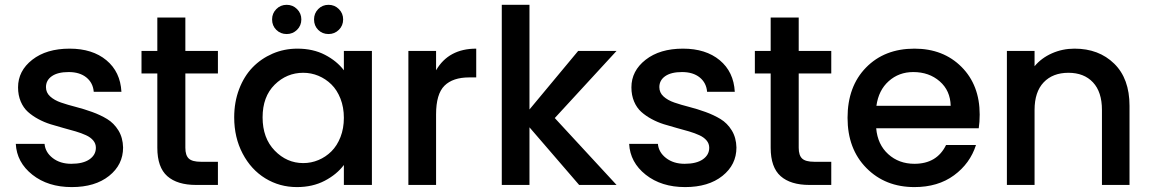

<svg xmlns="http://www.w3.org/2000/svg" viewBox="-20 -760 4731 789"><path d="M485.8 -153.8Q485.8 -83 428.2 -37.1Q370.6 8.8 274.9 8.8Q177.2 8.8 113 -42Q48.8 -92.8 44.9 -168.9H163.1Q166 -134.3 196.5 -110.6Q227.1 -86.9 272.9 -86.9Q321.3 -86.9 347.7 -105.2Q374 -123.5 374 -152.8Q374 -169.9 363 -182.9Q352.1 -195.8 333.5 -204.3Q314.9 -212.9 291 -220Q267.1 -227.1 240.5 -234.1Q213.9 -241.2 187.5 -249.5Q161.1 -257.8 137.2 -270.8Q113.3 -283.7 94.7 -300.3Q76.2 -316.9 65.2 -342.8Q54.2 -368.7 54.2 -400.9Q54.2 -468.8 112.5 -514.4Q170.9 -560.1 266.1 -560.1Q359.9 -560.1 417.2 -512.5Q474.6 -464.8 479 -382.8H365.2Q362.3 -419.4 335 -441.7Q307.6 -463.9 262.2 -463.9Q217.3 -463.9 193.1 -447Q168.9 -430.2 168.9 -401.9Q168.9 -379.4 186 -363.8Q203.1 -348.1 230.7 -338.6Q258.3 -329.1 291.7 -320.6Q325.2 -312 358.9 -299.8Q392.6 -287.6 420.4 -270.8Q448.2 -253.9 466.6 -224.1Q484.9 -194.3 485.8 -153.8Z M626.5 -152.8V-458H561.5V-550.8H626.5V-688H741.7V-550.8H875.5V-458H741.7V-152.8Q741.7 -121.6 755.9 -108.4Q770 -95.2 805.7 -95.2H875.5V0H785.6Q708.5 0 667.5 -36.1Q626.5 -72.3 626.5 -152.8Z M942.4 -277.8Q942.4 -340.3 962.6 -393.6Q982.9 -446.8 1017.8 -482.9Q1052.7 -519 1100.3 -539.6Q1147.9 -560.1 1202.1 -560.1Q1266.6 -560.1 1315.4 -534.7Q1364.3 -509.3 1393.1 -471.2V-550.8H1508.3V0H1393.1V-82Q1363.8 -43 1314.2 -17.1Q1264.6 8.8 1200.2 8.8Q1128.9 8.8 1070.3 -27.1Q1011.7 -63 977.1 -128.9Q942.4 -194.8 942.4 -277.8ZM1393.1 -275.9Q1393.1 -318.8 1379.2 -354.5Q1365.2 -390.1 1341.8 -413.1Q1318.4 -436 1288.6 -448.5Q1258.8 -460.9 1226.1 -460.9Q1158.2 -460.9 1108.6 -411.9Q1059.1 -362.8 1059.1 -277.8Q1059.1 -192.4 1108.9 -141.1Q1158.7 -89.8 1226.1 -89.8Q1258.8 -89.8 1288.6 -102.3Q1318.4 -114.7 1341.8 -137.9Q1365.2 -161.1 1379.2 -196.8Q1393.1 -232.4 1393.1 -275.9ZM1158.2 -620.1Q1132.8 -620.1 1115.5 -637.2Q1098.1 -654.3 1098.1 -680.2Q1098.1 -705.1 1115.5 -722.7Q1132.8 -740.2 1158.2 -740.2Q1183.1 -740.2 1200.7 -722.7Q1218.3 -705.1 1218.3 -680.2Q1218.3 -654.8 1200.7 -637.5Q1183.1 -620.1 1158.2 -620.1ZM1330.1 -620.1Q1304.7 -620.1 1287.6 -637.2Q1270.5 -654.3 1270.5 -680.2Q1270.5 -705.1 1287.6 -722.7Q1304.7 -740.2 1330.1 -740.2Q1355 -740.2 1372.6 -722.7Q1390.1 -705.1 1390.1 -680.2Q1390.1 -654.8 1372.6 -637.5Q1355 -620.1 1330.1 -620.1Z M1772 -290V0H1658.2V-550.8H1772V-471.2Q1823.7 -560.1 1937 -560.1V-441.9H1908.2Q1840.8 -441.9 1806.4 -407.7Q1772 -373.5 1772 -290Z M2042 0V-740.2H2155.8V-310.1L2356 -550.8H2513.7L2259.8 -274.9L2513.7 0H2359.9L2155.8 -236.8V0Z M3006.3 -153.8Q3006.3 -83 2948.7 -37.1Q2891.1 8.8 2795.4 8.8Q2697.8 8.8 2633.5 -42Q2569.3 -92.8 2565.4 -168.9H2683.6Q2686.5 -134.3 2717 -110.6Q2747.6 -86.9 2793.5 -86.9Q2841.8 -86.9 2868.2 -105.2Q2894.5 -123.5 2894.5 -152.8Q2894.5 -169.9 2883.5 -182.9Q2872.6 -195.8 2854 -204.3Q2835.4 -212.9 2811.5 -220Q2787.6 -227.1 2761 -234.1Q2734.4 -241.2 2708 -249.5Q2681.6 -257.8 2657.7 -270.8Q2633.8 -283.7 2615.2 -300.3Q2596.7 -316.9 2585.7 -342.8Q2574.7 -368.7 2574.7 -400.9Q2574.7 -468.8 2633.1 -514.4Q2691.4 -560.1 2786.6 -560.1Q2880.4 -560.1 2937.7 -512.5Q2995.1 -464.8 2999.5 -382.8H2885.7Q2882.8 -419.4 2855.5 -441.7Q2828.1 -463.9 2782.7 -463.9Q2737.8 -463.9 2713.6 -447Q2689.5 -430.2 2689.5 -401.9Q2689.5 -379.4 2706.5 -363.8Q2723.6 -348.1 2751.2 -338.6Q2778.8 -329.1 2812.3 -320.6Q2845.7 -312 2879.4 -299.8Q2913.1 -287.6 2940.9 -270.8Q2968.8 -253.9 2987.1 -224.1Q3005.4 -194.3 3006.3 -153.8Z M3147 -152.8V-458H3082V-550.8H3147V-688H3262.2V-550.8H3396V-458H3262.2V-152.8Q3262.2 -121.6 3276.4 -108.4Q3290.5 -95.2 3326.2 -95.2H3396V0H3306.2Q3229 0 3188 -36.1Q3147 -72.3 3147 -152.8Z M3732.9 -463.9Q3673.8 -463.9 3632.1 -426.5Q3590.3 -389.2 3581.5 -325.2H3886.7Q3885.3 -387.7 3841.6 -425.8Q3797.9 -463.9 3732.9 -463.9ZM3990.7 -164.1Q3966.3 -87.9 3900.4 -39.6Q3834.5 8.8 3737.8 8.8Q3617.7 8.8 3540.3 -69.6Q3462.9 -147.9 3462.9 -275.9Q3462.9 -404.8 3538.8 -482.4Q3614.7 -560.1 3737.8 -560.1Q3856.4 -560.1 3931.2 -485.1Q4005.9 -410.2 4005.9 -289.1Q4005.9 -258.3 4002 -232.9H3580.6Q3586.4 -166 3630.1 -126.5Q3673.8 -86.9 3737.8 -86.9Q3830.1 -86.9 3867.7 -164.1Z M4508.3 0V-308.1Q4508.3 -382.3 4471.4 -421.6Q4434.6 -460.9 4370.6 -460.9Q4306.2 -460.9 4268.8 -421.6Q4231.4 -382.3 4231.4 -308.1V0H4117.7V-550.8H4231.4V-487.8Q4259.3 -521.5 4302.7 -540.8Q4346.2 -560.1 4395.5 -560.1Q4495.6 -560.1 4558.6 -498.5Q4621.6 -437 4621.6 -325.2V0Z"/></svg>

Font: SVN-Poppins Medium
Style: Regular
Weight: 500
Designer: Ninad Kale (Devanagari), Jonny Pinhorn (Latin)
Foundry: Indian Type Foundry
Version: Version 3.002 2017